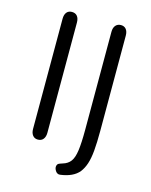

<svg xmlns="http://www.w3.org/2000/svg" viewBox="-113 -678 702 892"><g transform="rotate(15 238.0 -232.5)"><path d="M87 -33Q87 -14 96 -2.5Q105 9 121 9Q138 9 147 -2.5Q156 -14 156 -33V-563Q156 -583 147 -594Q138 -605 121 -605Q105 -605 96 -594Q87 -583 87 -563ZM391 -563Q391 -583 382 -594Q373 -605 357 -605Q341 -605 331.5 -594Q322 -583 322 -563V-91Q322 -29 317 7.5Q312 44 299 61.5Q286 79 262 86Q246 91 241.5 94Q237 97 235 105Q234 112 235.5 117Q237 122 240 127Q243 133 249 137Q255 141 263 140Q294 136 316.5 125.5Q339 115 353 98Q367 80 375.5 54.5Q384 29 387.5 -9.5Q391 -48 391 -106Z"/></g></svg>

Font: Beiruti
Style: Regular
Weight: 400
Designer: Arlette Boutros
Foundry: Boutros
Version: Version 1.41